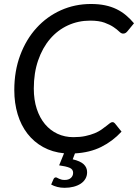

<svg xmlns="http://www.w3.org/2000/svg" viewBox="-20 -744 676 940"><path d="M253.5 124.5Q256.5 124.5 260 126.5Q263.5 128.5 268.5 130.8Q273.5 133 280 135Q286.5 137 296.5 137Q316.5 137 327.2 127Q338 117 338 102Q338 84.5 320.2 77.2Q302.5 70 269.5 65.5L293.5 6.5Q236.5 1 191.2 -24Q146 -49 114.5 -89.5Q83 -130 66.5 -184.5Q50 -239 50 -303Q50 -396.5 79 -474Q108 -551.5 158.8 -607.2Q209.5 -663 278 -693.8Q346.5 -724.5 425.5 -724.5Q463.5 -724.5 494.5 -718Q525.5 -711.5 551 -699Q576.5 -686.5 597.2 -669Q618 -651.5 636 -630L604 -591Q600 -586 595 -582.8Q590 -579.5 582.5 -579.5Q573.5 -579.5 563.5 -589.5Q553.5 -599.5 536.2 -611.2Q519 -623 491.8 -633Q464.5 -643 421 -643Q363 -643 312.5 -619.8Q262 -596.5 225 -553.2Q188 -510 166.8 -448.5Q145.5 -387 145.5 -310.5Q145.5 -255 160 -211Q174.5 -167 200.2 -136.2Q226 -105.5 261.5 -89Q297 -72.5 339.5 -72.5Q372.5 -72.5 398 -78Q423.5 -83.5 443 -91.5Q462.5 -99.5 476.2 -109.2Q490 -119 500.2 -127Q510.5 -135 517.5 -140.5Q524.5 -146 530 -146Q534.5 -146 537.5 -144.2Q540.5 -142.5 542.5 -140L575 -99.5Q531.5 -52.5 475.8 -24.8Q420 3 347 7L336 36Q373 44.5 389.8 60.2Q406.5 76 406.5 99Q406.5 117 398.2 131.2Q390 145.5 375.2 155.2Q360.5 165 340.2 170.2Q320 175.5 296 175.5Q277 175.5 260.5 171.2Q244 167 230.5 159.5L242 133Q246 124.5 253.5 124.5Z"/></svg>

Font: Lato TR
Style: Italic
Weight: 400
Italic angle: -12°
Designer: Lukasz Dziedzic
Foundry: tyPoland Lukasz Dziedzic
Version: Version 1.104 2013